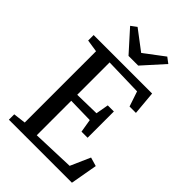

<svg xmlns="http://www.w3.org/2000/svg" viewBox="-279 -1081 1191 1191"><g transform="rotate(45 316.0 -486.0)"><path d="M120.5 -57V-682.5L39 -695V-743H552L566 -587H510L476.5 -686.5L229 -693V-409L394.5 -412.5L409.5 -496.5H463V-266H409.5L395 -353L229 -356.5V-54L507.5 -64L565 -194.5L623 -177.5L591.5 0H38.5V-47ZM283.5 -804.5 158.5 -943.5 196 -971.5 326 -873 456.5 -971.5 493.5 -943.5 368.5 -804.5Z"/></g></svg>

Font: Merriweather 28pt
Style: Regular
Weight: 400
Version: Version 2.100